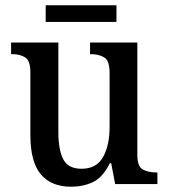

<svg xmlns="http://www.w3.org/2000/svg" viewBox="-20 -697 639 727"><path d="M249 10Q174 10 134.5 -37Q95 -84 95 -186V-423Q95 -467 75.5 -479.5Q56 -492 25 -492H22V-536H201V-196Q201 -130 219.5 -94Q238 -58 289 -58Q345 -58 370 -102Q395 -146 395 -218V-421Q395 -468 374 -480Q353 -492 324 -492H321V-536H500V-111Q500 -66 521 -55Q542 -44 572 -44H576V0H416L401 -79H396Q369 -25 332 -7.5Q295 10 249 10ZM153 -614V-677H421V-614Z"/></svg>

Font: Noto Serif Tamil SemiCondensed Medium
Style: Italic
Weight: 500
Width: 4
Italic angle: -12°
Designer: Indian Type Foundry, Tom Grace, and the Monotype Design Team
Foundry: Monotype Imaging Inc.
Version: Version 2.003; ttfautohint (v1.8.4.7-5d5b)